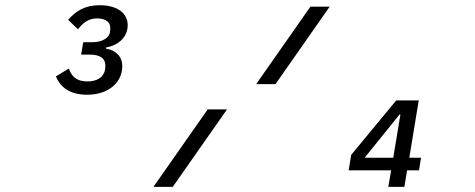

<svg xmlns="http://www.w3.org/2000/svg" viewBox="-20 -724 1840 744"><path d="M318.2 -356.9C397.4 -356.9 453.8 -402 453.8 -467.7C453.8 -506.4 427.6 -529.8 390.3 -535.5L390.6 -539.8C435 -547.6 474.8 -577.1 474.8 -626.4C474.8 -673.7 433.2 -703.8 366.1 -703.8C310 -703.8 274.5 -682.2 244 -647L282.3 -610.4C302.6 -638.5 327.1 -652.7 355.8 -652.7C389.2 -652.7 407.3 -637.8 407.3 -617.2C407.3 -612.6 407.3 -606.5 406.2 -599.8C403.4 -578.1 377.8 -560.4 337.4 -560.4H302.6L294.4 -512.4H328.5C367.9 -512.4 388.1 -497.2 388.1 -471.9C388.1 -467 387.8 -459.2 387.1 -453.8C381.4 -425.1 357.2 -408.4 318.2 -408.4C275.2 -408.4 256.7 -429.7 246.8 -458.5L196.7 -427.9C212 -390.6 245.4 -356.9 318.2 -356.9ZM574.6 0H649.5L859.7 -300.1H784.8ZM972.7 -398.1H1047.6L1257.5 -698.2H1182.9ZM1331 -63.9H1495.7L1484.7 0H1546.9L1557.5 -63.9H1603.7L1611.5 -112.9H1566.1L1602.6 -334.9H1515.3L1340.9 -123.9ZM1393.1 -112.9 1528.1 -280.2H1531.6L1503.9 -112.9Z"/></svg>

Font: Margiela Mono Italic Text It
Style: Regular
Weight: 400
Designer: Mike Abbink, Paul van der Laan, Pieter van Rosmalen
Foundry: Bold Monday
Version: Version 2.003 2021